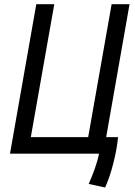

<svg xmlns="http://www.w3.org/2000/svg" viewBox="-20 -713 626 891"><path d="M375.5 0H439.5C431.6 42.5 411.6 95.7 391.6 140.6L467.8 157.2C497.6 93.3 522.5 -11.7 527.8 -76.7H472.7L581.1 -693.4H498L389.2 -76.7H123L231.9 -693.4H148.4L26.4 0Z"/></svg>

Font: Cascadia Mono SemiLight
Style: Italic
Weight: 350
Italic angle: -10°
Monospace: yes
Designer: Aaron Bell
Foundry: Saja Typeworks
Version: Version 2404.023